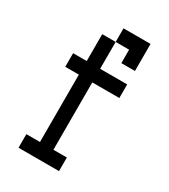

<svg xmlns="http://www.w3.org/2000/svg" viewBox="-202 -872 905 1027"><g transform="rotate(30 250.0 -359.0)"><path d="M83 -26.4H167V-442.4H83V-526.4H167V-692.4H250V-526.4H417V-442.4H250V-26.4H333V57.6H83ZM250 -692.4V-776.4H417V-609.4H333V-692.4Z"/></g></svg>

Font: KH Dot kagurazaka 12
Style: Regular
Weight: 400
Designer: Original version for X68000 by Keitarou Hiraki (http://hp.vector.co.jp/authors/VA000874/) / TrueType conversion by Homem
Version: Version 1.00.20150527